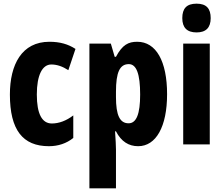

<svg xmlns="http://www.w3.org/2000/svg" viewBox="-20 -788 1220 1048"><path d="M247 10C297 10 343 -5 380 -35V-158C342 -129 302 -114 263 -114C209 -114 181 -167 181 -272C181 -378 211 -436 260 -436C292 -436 322 -425 353 -405L392 -521C352 -547 307 -560 250 -560C99 -560 34 -436 34 -272C34 -79 104 10 247 10Z M729 -560C681 -560 648 -544 613 -478H606L585 -550H468V240H613V28C613 7 611 -26 608 -71H613C642 -15 683 10 734 10C832 10 892 -97 892 -274C892 -454 832 -560 729 -560ZM683 -438C725 -438 745 -384 745 -272C745 -167 725 -115 682 -115C634 -115 613 -159 613 -258V-287C613 -394 634 -438 683 -438Z M1053 -768C999 -768 975 -742 975 -689C975 -637 1001 -611 1053 -611C1104 -611 1130 -637 1130 -689C1130 -741 1107 -768 1053 -768ZM1125 -550H980V0H1125Z"/></svg>

Font: Noto Sans Georgian ExtraCondensed ExtraBold
Style: Regular
Weight: 800
Width: 2
Designer: Monotype Design Team, Akaki Razmadze
Foundry: Google LLC
Version: Version 2.005